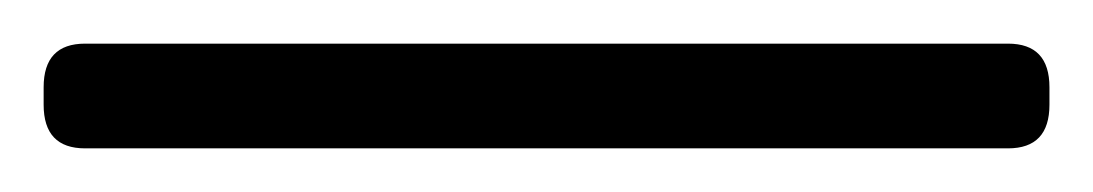

<svg xmlns="http://www.w3.org/2000/svg" viewBox="-37 70 501 88"><path d="M-17 118V110Q-17 90 2 90H425Q444 90 444 110V118Q444 138 425 138H2Q-17 138 -17 118Z"/></svg>

Font: Asap Condensed
Style: Regular
Weight: 400
Designer: Pablo Cosgaya
Foundry: Omnibus-Type
Version: Version 1.010; ttfautohint (v1.8)